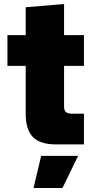

<svg xmlns="http://www.w3.org/2000/svg" viewBox="-20 -719 473 956"><path d="M108 -152V-391H17V-544H108V-683L299 -699V-544H398V-391H299V-188Q299 -168 309 -160.5Q319 -153 338 -153H398V0H259Q180 0 144 -36.5Q108 -73 108 -152ZM185 57H369L291 217H147Z"/></svg>

Font: Mona Sans Black
Style: Regular
Weight: 900
Designer: Deni Anggara
Foundry: GitHub
Version: Version 2.000